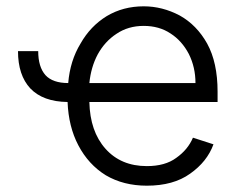

<svg xmlns="http://www.w3.org/2000/svg" viewBox="-20 -575 762 608"><path d="M124 -337Q147 -312 196 -312Q202 -383 235 -437Q266 -492 318 -524Q370 -555 435 -555Q494 -555 549 -526Q603 -496 636 -437Q669 -377 669 -285V-252H263Q265 -159 314 -104Q363 -49 445 -49Q503 -49 538 -75Q575 -101 591 -139L656 -118Q636 -63 582 -25Q529 13 445 13Q371 13 315 -20Q260 -54 228 -115Q197 -174 194 -252Q116 -253 76 -295Q37 -337 37 -413H101Q101 -363 124 -337ZM578 -404Q556 -446 520 -469Q484 -493 435 -493Q386 -493 349 -468Q312 -444 289 -402Q268 -362 263 -312H599Q599 -362 578 -404Z"/></svg>

Font: Sinter Normal
Style: Regular
Weight: 350
Foundry: Adobe & rsms
Version: Version 1.000